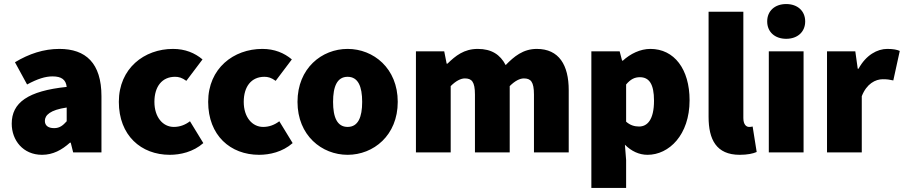

<svg xmlns="http://www.w3.org/2000/svg" viewBox="-20 -754 4472 950"><path d="M188 12C242 12 286 -12 326 -48H330L342 0H482V-278C482 -442 404 -512 274 -512C196 -512 124 -488 54 -446L114 -336C166 -364 204 -376 240 -376C284 -376 306 -360 310 -324C118 -304 38 -246 38 -142C38 -60 94 12 188 12ZM248 -120C218 -120 202 -133 202 -156C202 -184 228 -210 310 -222V-154C292 -134 276 -120 248 -120Z M820 12C872 12 936 -2 986 -46L920 -154C896 -136 870 -126 840 -126C786 -126 744 -174 744 -250C744 -326 782 -374 846 -374C864 -374 880 -370 902 -354L982 -460C944 -492 896 -512 836 -512C694 -512 568 -416 568 -250C568 -84 678 12 820 12Z M1262 12C1314 12 1378 -2 1428 -46L1362 -154C1338 -136 1312 -126 1282 -126C1228 -126 1186 -174 1186 -250C1186 -326 1224 -374 1288 -374C1306 -374 1322 -370 1344 -354L1424 -460C1386 -492 1338 -512 1278 -512C1136 -512 1010 -416 1010 -250C1010 -84 1120 12 1262 12Z M1700 12C1828 12 1948 -84 1948 -250C1948 -416 1828 -512 1700 -512C1572 -512 1452 -416 1452 -250C1452 -84 1572 12 1700 12ZM1700 -126C1648 -126 1628 -174 1628 -250C1628 -326 1648 -374 1700 -374C1752 -374 1772 -326 1772 -250C1772 -174 1752 -126 1700 -126Z M2038 0H2210V-328C2236 -354 2260 -366 2280 -366C2314 -366 2330 -350 2330 -286V0H2502V-328C2528 -354 2552 -366 2572 -366C2606 -366 2622 -350 2622 -286V0H2794V-308C2794 -432 2746 -512 2636 -512C2568 -512 2523 -474 2482 -432C2455 -484 2412 -512 2344 -512C2276 -512 2234 -478 2194 -439H2190L2178 -500H2038Z M2906 176H3078V38L3072 -38C3104 -6 3142 12 3184 12C3290 12 3392 -86 3392 -258C3392 -412 3316 -512 3198 -512C3148 -512 3099 -488 3062 -454H3058L3046 -500H2906ZM3142 -128C3120 -128 3098 -134 3078 -152V-336C3100 -362 3120 -372 3146 -372C3192 -372 3216 -338 3216 -256C3216 -160 3182 -128 3142 -128Z M3640 12C3678 12 3706 6 3724 -2L3704 -128C3696 -126 3692 -126 3686 -126C3674 -126 3658 -136 3658 -170V-696H3486V-176C3486 -64 3524 12 3640 12Z M3784 0H3956V-500H3784ZM3870 -562C3926 -562 3964 -596 3964 -648C3964 -700 3926 -734 3870 -734C3814 -734 3776 -700 3776 -648C3776 -596 3814 -562 3870 -562Z M4072 0H4244V-278C4268 -340 4312 -362 4348 -362C4370 -362 4382 -360 4400 -356L4432 -502C4418 -508 4401 -512 4370 -512C4321 -512 4265 -482 4228 -414H4224L4212 -500H4072Z"/></svg>

Font: Source Sans Pro Black
Style: Regular
Weight: 900
Designer: Paul D. Hunt
Foundry: Adobe Systems Incorporated
Version: Version 3.006;hotconv 1.0.111;makeotfexe 2.5.65597